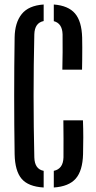

<svg xmlns="http://www.w3.org/2000/svg" viewBox="-20 -826 425 853"><path d="M174 7Q105.5 3 76 -31.8Q46.5 -66.5 45 -141Q43 -267.5 43 -400Q43 -532.5 45 -659.5Q46 -725.5 76.5 -763.5Q107 -801.5 174 -806V-732.5Q134 -724.5 132.5 -673.5Q126 -400 132.5 -126.5Q134 -74.5 174 -67ZM257 -516.5Q258 -552 258.2 -594.8Q258.5 -637.5 258 -673.5Q256.5 -722.5 219 -732V-806Q283.5 -801 313.2 -766.2Q343 -731.5 345 -659Q345.5 -640.5 345.5 -614Q345.5 -587.5 345.2 -561.2Q345 -535 344.5 -516.5ZM219 7V-67Q260.5 -75.5 262 -126.5Q262.5 -164 262.2 -209Q262 -254 261.5 -291.5H348.5Q350 -253.5 350 -216Q350 -178.5 349 -141Q347 -67.5 316.5 -32.5Q286 2.5 219 7Z"/></svg>

Font: Big Shoulders Stencil Display SemiBold
Style: Regular
Weight: 600
Designer: Patric King
Foundry: XO Type Co
Version: Version 1.000